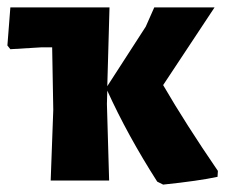

<svg xmlns="http://www.w3.org/2000/svg" viewBox="-21 -488 615 519"><path d="M116 0 123 -191 120 -360H90L7 -355L-1 -365L7 -468H275L269 -255L373 -416L396 -468H559L420 -258Q481 -153 568 -26L567 -10Q516 1 420 11L404 3Q324 -122 269 -243L268 -207L274 0Z"/></svg>

Font: Alegreya Sans ExtraBold
Style: Regular
Weight: 800
Designer: Juan Pablo del Peral
Foundry: Huerta Tipografica
Version: Version 2.007